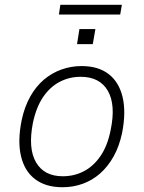

<svg xmlns="http://www.w3.org/2000/svg" viewBox="-20 -777 602 805"><path d="M242 8Q172 8 127.5 -25.5Q83 -59 68 -122.5Q53 -186 71 -274Q83 -330 107 -372.5Q131 -415 164 -443Q197 -471 237.5 -485.5Q278 -500 322 -500Q392 -500 435.5 -466.5Q479 -433 494 -370Q509 -307 492 -220Q480 -163 456 -120.5Q432 -78 399.5 -49.5Q367 -21 327 -6.5Q287 8 242 8ZM243 -38Q291 -38 331.5 -59Q372 -80 401.5 -123Q431 -166 444 -232Q466 -338 432 -396.5Q398 -455 318 -455Q271 -455 230.5 -434Q190 -413 161 -370.5Q132 -328 118 -262Q97 -155 131 -96.5Q165 -38 243 -38ZM227 -716 233 -757H491L484 -716ZM303 -592 313 -655H380L369 -592Z"/></svg>

Font: Nunito Sans 7pt SemiCondensed ExtraLight
Style: Italic
Weight: 250
Width: 4
Italic angle: -9°
Designer: Vernon Adams
Foundry: Vernon Adams
Version: Version 3.101;gftools[0.9.27]